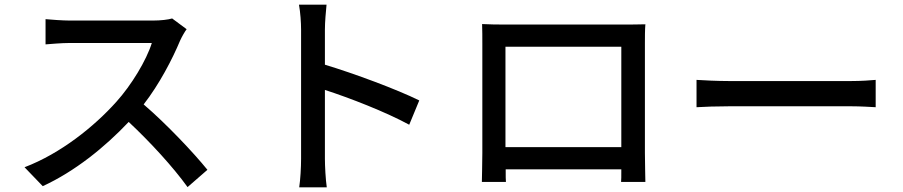

<svg xmlns="http://www.w3.org/2000/svg" viewBox="-20 -768 3864 822"><path d="M717 -689C701 -684 669 -680 634 -680H279C250 -680 194 -684 175 -686V-578C190 -579 242 -584 279 -584H630C607 -510 543 -404 478 -332C383 -226 240 -111 85 -52L163 29C300 -34 428 -137 531 -246C625 -158 721 -53 783 33L868 -41C809 -114 693 -237 595 -321C662 -407 718 -515 751 -594C758 -610 772 -634 779 -643Z M1260 -748C1266 -715 1269 -671 1269 -641V-88C1269 -51 1266 1 1261 34H1379C1374 0 1371 -58 1371 -88V-383C1476 -349 1631 -289 1732 -234L1775 -338C1680 -385 1497 -453 1371 -491V-641C1371 -674 1375 -716 1378 -748Z M2043 11H2146C2145 6 2145 -17 2145 -43H2640C2640 -16 2640 6 2639 11H2743C2743 3 2741 -79 2741 -113V-582C2741 -609 2741 -639 2743 -664C2711 -663 2677 -663 2655 -663H2136C2112 -663 2081 -663 2044 -665C2045 -640 2045 -607 2045 -582V-113C2045 -75 2043 2 2043 11ZM2640 -568V-138H2144V-568Z M2962 -309C2993 -311 3050 -313 3103 -313H3623C3665 -313 3708 -310 3729 -309V-426C3706 -424 3669 -421 3622 -421H3103C3052 -421 2992 -424 2962 -426Z"/></svg>

Font: Kinto Sans Med
Style: Regular
Weight: 500
Designer: Authors: Ryoko NISHIZUKA  (kana & ideographs); Paul D. Hunt (Latin, Greek & Cyrillic); Wenlong ZHANG  (bopomofo); Sandol
Foundry: Adobe Systems Incorporated, ookami Inc.
Version: Version 0.001